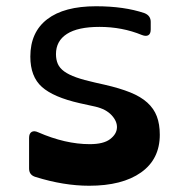

<svg xmlns="http://www.w3.org/2000/svg" viewBox="-20 -580 604 614"><path d="M462 -486Q462 -472 454.5 -467.5Q447 -463 434 -468Q371 -494 298 -494Q229 -494 194 -471.5Q159 -449 159 -407Q159 -389 165 -375.5Q171 -362 185.5 -351.5Q200 -341 224 -332.5Q248 -324 284 -316L315 -309Q363 -298 396.5 -284.5Q430 -271 451 -252Q472 -233 481.5 -208Q491 -183 491 -149Q491 -71 431 -28.5Q371 14 265 14Q184 14 94 -14Q73 -20 73 -41V-139Q73 -153 81 -158Q89 -163 102 -157Q189 -119 267 -119Q311 -119 332 -135Q353 -151 354 -171.5Q355 -192 337 -211.5Q319 -231 285 -239L235 -250Q151 -269 114 -302Q77 -335 77 -399Q77 -477 131 -518.5Q185 -560 287 -560Q377 -560 442 -538Q462 -530 462 -510Z"/></svg>

Font: OpenDyslexic 3
Style: Regular
Weight: 400
Designer: Abelardo Gonzalez
Version: Version 1.000;PS 001.001;hotconv 1.0.56